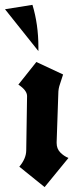

<svg xmlns="http://www.w3.org/2000/svg" viewBox="-61 -781 310 786"><path d="M14.2 -434.6 87.9 -527.3 197.3 -476.1Q191.4 -456.1 184.6 -437Q177.7 -418 177.7 -397.9L170.9 -199.7Q170.9 -197.3 170.9 -195.3Q170.9 -172.4 185.5 -157.2Q200.2 -142.1 219.2 -134.3L121.6 -15.1L18.1 -98.6Q46.4 -132.3 46.4 -166L49.8 -387.7Q49.8 -411.1 14.2 -434.6ZM71.8 -761.2Q96.2 -681.2 96.2 -587.9Q96.2 -579.6 96.2 -571.8L-40.5 -743.2Z"/></svg>

Font: UnifrakturCook
Style: Bold
Weight: 700
Designer: j. 'mach' wust
Version: Version 2011-09-01